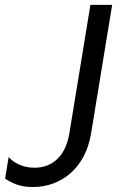

<svg xmlns="http://www.w3.org/2000/svg" viewBox="-20 -747 487 777"><path d="M112.2 9.9C229.4 9.9 326 -68.2 348.7 -207.4L433.9 -727.3H345.9L260.7 -207.4C245.7 -115.8 192.5 -68.2 119.3 -68.2C68.2 -68.2 32 -91.6 14.9 -111.5L0.7 -24.1C29.1 -5.7 60.4 9.9 112.2 9.9Z"/></svg>

Font: TID UI
Style: Italic
Weight: 400
Italic angle: -9.39999°
Designer: The TID Project Authors
Foundry: Bakken & Bæck
Version: Version 1.001;hotconv 1.0.109;makeotfexe 2.5.65596